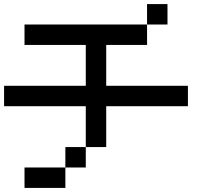

<svg xmlns="http://www.w3.org/2000/svg" viewBox="-20 -920 1040 940"><path d="M0 -400V-500H400V-700H100V-800H700V-700H500V-500H900V-400H500V-200H400V-400ZM400 -200V-100H300V-200ZM800 -900V-800H700V-900ZM100 0V-100H300V0Z"/></svg>

Font: Galmuri9 Regular
Style: Regular
Weight: 400
Designer: Lee Minseo (quiple)
Version: Version 2.399;hotconv 1.1.1;makeotfexe 2.6.0 DEVELOPMENT